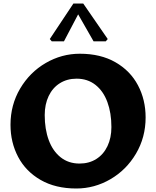

<svg xmlns="http://www.w3.org/2000/svg" viewBox="-20 -1067 892 1097"><path d="M616.5 -341Q616.5 -421.5 593.5 -484Q570.5 -546.5 525.5 -582Q480.5 -617.5 417.5 -617.5Q363.5 -617.5 322 -591.5Q280.5 -565.5 258 -518.2Q235.5 -471 235.5 -409.5Q235.5 -329 258.5 -266.5Q281.5 -204 326.5 -168.2Q371.5 -132.5 434.5 -132.5Q489 -132.5 530.2 -158.5Q571.5 -184.5 594 -232Q616.5 -279.5 616.5 -341ZM40 -354Q40 -467.5 95 -560.8Q150 -654 241.2 -707Q332.5 -760 436 -760Q555 -760 639.8 -711.2Q724.5 -662.5 768.2 -579.8Q812 -497 812 -396Q812 -282.5 757 -189.2Q702 -96 610.8 -43Q519.5 10 416 10Q297 10 212.2 -38.8Q127.5 -87.5 83.8 -170.2Q40 -253 40 -354ZM595.5 -844 584.5 -831H514.5L426.5 -985L345.5 -831H275.5L264.5 -844L399.5 -1047H455.5Z"/></svg>

Font: TMT Limkin
Style: Regular
Weight: 400
Designer: Gabriel Drozdov
Version: Version 1.000;Glyphs 3.1.2 (3151)